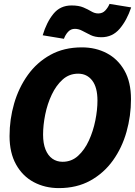

<svg xmlns="http://www.w3.org/2000/svg" viewBox="-20 -953 693 985"><path d="M282 12Q211 12 153.5 -18.5Q96 -49 62.5 -109Q29 -169 29 -255Q29 -341 52.5 -422Q76 -503 122.5 -568Q169 -633 238.5 -671.5Q308 -710 400 -710Q471 -710 528 -680Q585 -650 618.5 -591Q652 -532 652 -444Q652 -358 629 -276.5Q606 -195 559.5 -130Q513 -65 443.5 -26.5Q374 12 282 12ZM301 -123Q347 -123 380.5 -153.5Q414 -184 436 -232Q458 -280 469 -334.5Q480 -389 480 -437Q480 -505 453 -540Q426 -575 381 -575Q335 -575 301.5 -545Q268 -515 245.5 -467.5Q223 -420 212 -365.5Q201 -311 201 -262Q201 -217 213.5 -186Q226 -155 248.5 -139Q271 -123 301 -123ZM308 -754 199 -772Q219 -839 254 -882Q289 -925 347 -925Q384 -925 407.5 -915Q431 -905 448.5 -894.5Q466 -884 484 -884Q506 -884 520 -899Q534 -914 542 -933L653 -915Q631 -849 594 -805.5Q557 -762 500 -762Q468 -762 445 -773Q422 -784 403 -794.5Q384 -805 364 -805Q343 -805 329 -789.5Q315 -774 308 -754Z"/></svg>

Font: Azeret Mono Thin
Style: Bold Italic
Weight: 700
Italic angle: -12°
Version: Version 1.002